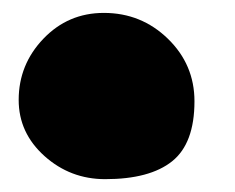

<svg xmlns="http://www.w3.org/2000/svg" viewBox="-20 -285 362 296"><path d="M140.1 -265.1Q197.8 -265.1 238.8 -225.3Q279.8 -185.5 279.8 -128.9Q279.8 -64 245.4 -36.4Q210.9 -8.8 142.1 -8.8Q88.4 -8.8 48.6 -44.4Q8.8 -80.1 8.8 -130.9Q8.8 -185.5 46.9 -225.3Q85 -265.1 140.1 -265.1Z"/></svg>

Font: Blue Custard
Style: Regular
Weight: 400
Version: Version 01.01